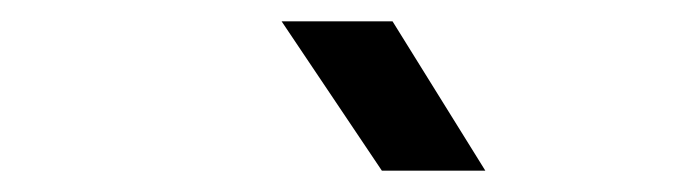

<svg xmlns="http://www.w3.org/2000/svg" viewBox="-20 -805 640 180"><path d="M338 -645H435L348 -785H244Z"/></svg>

Font: JetBrains Mono Medium
Style: Italic
Weight: 436
Italic angle: -9°
Monospace: yes
Designer: Philipp Nurullin, Konstantin Bulenkov
Foundry: JetBrains
Version: Version 2.305